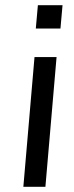

<svg xmlns="http://www.w3.org/2000/svg" viewBox="-20 -720 285 740"><path d="M118 -610 126 -700H221L213 -610ZM70 0 113 -500H198L155 0Z"/></svg>

Font: Share
Style: Italic
Weight: 400
Version: Version 1.002